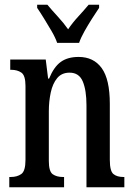

<svg xmlns="http://www.w3.org/2000/svg" viewBox="-20 -786 564 806"><path d="M19 0V-43H25Q52 -43 69.5 -55.5Q87 -68 87 -115V-425Q87 -469 70 -481Q53 -493 27 -493H23V-536H172L182 -456H186Q206 -505 235 -526Q264 -547 310 -547Q373 -547 407 -500Q441 -453 441 -350V-115Q441 -68 456 -55.5Q471 -43 498 -43H502V0H343V-344Q343 -407 327.5 -444Q312 -481 272 -481Q239 -481 220 -458Q201 -435 193 -397.5Q185 -360 185 -319V-110Q185 -66 201.5 -54.5Q218 -43 244 -43H249V0ZM220 -606Q212 -629 196.5 -655.5Q181 -682 165 -708Q149 -734 136 -753V-766H179Q199 -742 223 -716Q247 -690 266 -663Q284 -690 308 -716Q332 -742 352 -766H396V-753Q383 -734 366.5 -708Q350 -682 335 -655.5Q320 -629 312 -606Z"/></svg>

Font: Noto Serif Tamil ExtraCondensed Medium
Style: Regular
Weight: 500
Width: 2
Designer: Indian Type Foundry, Tom Grace, and the Monotype Design Team
Foundry: Monotype Imaging Inc.
Version: Version 2.004; ttfautohint (v1.8.4.7-5d5b)